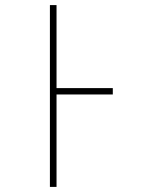

<svg xmlns="http://www.w3.org/2000/svg" viewBox="-20 -734 640 754"><path d="M176 -714H202V-388H423V-363H202V0H176Z"/></svg>

Font: Noto Sans Mono UI Thin
Style: Regular
Weight: 250
Monospace: yes
Designer: Monotype Design team
Foundry: Monotype Imaging Inc.
Version: Version 1.000